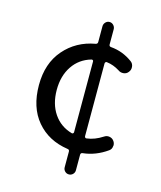

<svg xmlns="http://www.w3.org/2000/svg" viewBox="-114 -813 784 934"><g transform="rotate(15 277.5 -346.0)"><path d="M283.2 -160.2Q287.1 -159.2 290 -161.6Q293 -164.1 293 -168V-524.4Q293 -528.3 290 -530.3Q287.1 -532.2 283.2 -531.2Q224.6 -514.6 191.4 -465.3Q158.2 -416 158.2 -345.7Q158.2 -274.4 191.4 -225.6Q224.6 -176.8 283.2 -160.2ZM438.5 -184.6Q451.2 -193.4 465.3 -190.9Q479.5 -188.5 487.3 -177.7Q495.1 -168 495.1 -155.3Q495.1 -153.3 494.1 -150.4Q493.2 -135.7 480.5 -127Q423.8 -86.9 359.4 -80.1Q349.6 -79.1 349.6 -69.3V8.8Q349.6 20.5 341.3 28.8Q333 37.1 321.3 37.1Q309.6 37.1 301.3 28.8Q293 20.5 293 8.8V-70.3Q293 -80.1 283.2 -81.1Q184.6 -95.7 126.5 -164.6Q68.4 -233.4 68.4 -345.7Q68.4 -455.1 128.4 -524.4Q188.5 -593.8 283.2 -610.4Q293 -612.3 293 -622.1V-701.2Q293 -712.9 301.3 -721.7Q309.6 -730.5 321.3 -730.5Q333 -730.5 341.3 -721.7Q349.6 -712.9 349.6 -701.2V-625Q349.6 -615.2 359.4 -614.3Q419.9 -609.4 469.7 -572.3Q481.4 -563.5 482.9 -547.9Q484.4 -532.2 474.6 -520.5Q465.8 -508.8 450.7 -507.3Q435.5 -505.9 423.8 -514.6Q392.6 -534.2 359.4 -538.1Q355.5 -539.1 352.5 -536.1Q349.6 -533.2 349.6 -529.3V-163.1Q349.6 -159.2 352.5 -156.2Q355.5 -153.3 359.4 -154.3Q399.4 -159.2 438.5 -184.6Z"/></g></svg>

Font: Gen Jyuu GothicX Regular
Style: Regular
Weight: 400
Designer: [Source Han Sans]
Ryoko NISHIZUKA  (kana & ideographs); Paul D. Hunt (Latin, Greek & Cyrillic); Wenlong ZHANG  (bopomofo
Version: Version 1.002.20150607